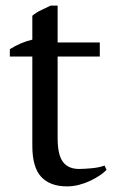

<svg xmlns="http://www.w3.org/2000/svg" viewBox="-20 -651 411 683"><path d="M15 -476Q53 -500 95 -510V-595Q108 -606 125.5 -614.5Q143 -623 160 -631H185V-500H335V-450H185V-160Q185 -100 204 -75Q223 -50 261 -50Q279 -50 306 -52.5Q333 -55 352 -62L359 -47Q351 -38 336.5 -28Q322 -18 303.5 -9Q285 0 263 6Q241 12 218 12Q158 12 126.5 -22Q95 -56 95 -132V-450H15Z"/></svg>

Font: PT Serif
Style: Regular
Weight: 400
Designer: A.Korolkova, O.Umpeleva, V.Yefimov
Foundry: ParaType Ltd
Version: Version 1.000W OFL; ttfautohint (v1.6)